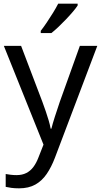

<svg xmlns="http://www.w3.org/2000/svg" viewBox="-20 -786 550 1046"><path d="M1 -536H95L211 -231Q221 -204 229.5 -179Q238 -154 245 -130.5Q252 -107 256 -85H260Q266 -110 279 -150.5Q292 -191 306 -232L415 -536H510L279 74Q260 124 234.5 161.5Q209 199 172.5 219.5Q136 240 84 240Q60 240 42 237.5Q24 235 11 232V162Q22 164 37.5 166Q53 168 70 168Q101 168 123.5 156.5Q146 145 162 123.5Q178 102 189 73L217 2ZM403 -756Q394 -742 377 -722Q360 -702 339.5 -680.5Q319 -659 298.5 -639.5Q278 -620 260 -606H202V-618Q217 -637 234.5 -663Q252 -689 269 -716.5Q286 -744 297 -766H403Z"/></svg>

Font: Noto Sans Khmer UI
Style: Regular
Weight: 400
Designer: Danh Hong and the Monotype Design Team
Foundry: Monotype Imaging Inc.
Version: Version 2.002